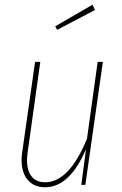

<svg xmlns="http://www.w3.org/2000/svg" viewBox="-20 -780 513 810"><path d="M71 -105Q71 -122 74 -140L128 -519H150L97 -140Q94 -121 94 -104Q94 -59 114 -35Q134 -11 170 -11Q272 -11 347 -195L392 -519H414L340 0H323L343 -151Q274 10 170 10Q124 10 97.5 -20.5Q71 -51 71 -105ZM370 -760 381 -738 221 -654 213 -669Z"/></svg>

Font: Fira Sans Extra Condensed Thin
Style: Italic
Weight: 250
Width: 3
Italic angle: -8°
Designer: Carrois Corporate & Edenspiekermann AG
Foundry: Carrois Corporate GbR & Edenspiekermann AG
Version: Version 4.203